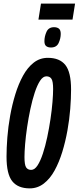

<svg xmlns="http://www.w3.org/2000/svg" viewBox="-20 -1029 434 1059"><path d="M144 10Q79 10 47.5 -29.5Q16 -69 16 -165Q16 -213 20.5 -271Q25 -329 36 -390.5Q47 -452 64.5 -509Q82 -566 107 -611.5Q132 -657 166 -683.5Q200 -710 244 -710Q309 -710 340.5 -670.5Q372 -631 372 -535Q372 -487 367.5 -429Q363 -371 352 -309.5Q341 -248 323.5 -191Q306 -134 281 -88.5Q256 -43 221.5 -16.5Q187 10 144 10ZM152 -92Q171 -92 187 -116.5Q203 -141 216.5 -182Q230 -223 240.5 -272.5Q251 -322 258.5 -372.5Q266 -423 269.5 -466.5Q273 -510 273 -538Q273 -580 264 -594Q255 -608 236 -608Q217 -608 201 -583.5Q185 -559 171.5 -518Q158 -477 147.5 -427.5Q137 -378 129.5 -327.5Q122 -277 118.5 -233.5Q115 -190 115 -163Q115 -120 124 -106Q133 -92 152 -92ZM261 -767Q245 -767 235 -774.5Q225 -782 225 -802Q225 -828 236.5 -853.5Q248 -879 278 -879Q295 -879 305 -871Q315 -863 315 -842Q315 -817 303.5 -792Q292 -767 261 -767ZM192 -921 206 -1009H394L380 -921Z"/></svg>

Font: Georama Extra Condensed SemiBold
Style: Italic
Weight: 600
Width: 2
Italic angle: -9°
Designer: Jean-Baptiste Levee
Foundry: Production Type
Version: Version 1.000